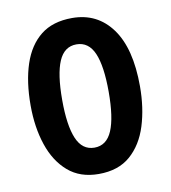

<svg xmlns="http://www.w3.org/2000/svg" viewBox="-68 -613 609 683"><g transform="rotate(-10 236.0 -271.5)"><path d="M433 -272Q433 -194 413 -130Q393 -66 349.5 -28Q306 10 235 10Q168 10 124.5 -27.5Q81 -65 59.5 -129Q38 -193 38 -272Q38 -358 59 -421Q80 -484 123.5 -518.5Q167 -553 237 -553Q328 -553 380.5 -481Q433 -409 433 -272ZM152 -272Q152 -180 172 -132.5Q192 -85 236 -85Q280 -85 300 -132Q320 -179 320 -272Q320 -365 300 -411.5Q280 -458 236 -458Q192 -458 172 -411.5Q152 -365 152 -272Z"/></g></svg>

Font: Noto Sans Thai Looped ExtraCondensed SemiBold
Style: Regular
Weight: 600
Width: 2
Designer: Sasikarn Vongin, Ben Mitchell
Foundry: The Fontpad Ltd
Version: Version 1.001; ttfautohint (v1.8.4.7-5d5b)